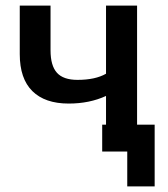

<svg xmlns="http://www.w3.org/2000/svg" viewBox="-20 -543 601 688"><path d="M471.2 -96.2H534.2V125H436V0H346.2V-96.2H359.9V-199.2Q300.8 -171.9 226.1 -171.9Q141.1 -171.9 95.9 -216.6Q50.8 -261.2 50.8 -349.1V-522.9H161.1V-362.8Q161.1 -307.6 184.1 -282.2Q207 -256.8 257.8 -256.8Q321.3 -256.8 359.9 -278.8V-522.9H471.2Z"/></svg>

Font: Rawline SemiBold
Style: Regular
Weight: 600
Designer: Matt McInerney, Pablo Impallari, Rodrigo Fuenzalida
Foundry: Matt McInerney, Pablo Impallari, Rodrigo Fuenzalida
Version: Version 4.020;PS 004.020;hotconv 1.0.88;makeotf.lib2.5.64775